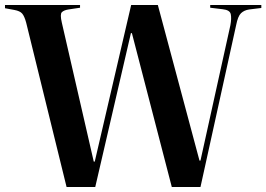

<svg xmlns="http://www.w3.org/2000/svg" viewBox="-23 -750 1068 770"><path d="M244 0 82 -659Q75 -685 66 -695.5Q57 -706 35 -710L-3 -717V-730H298V-719L251 -712Q233 -709 225 -701Q217 -693 225 -659L353 -102H357L503 -730H610L777 -106H781L901 -649Q906 -676 902.5 -693Q899 -710 870 -713L820 -719V-730H1025V-718L976 -712Q956 -709 943.5 -697Q931 -685 924 -649L781 0H666L506 -617H502L359 0Z"/></svg>

Font: Literata 72pt SemiBold
Style: Regular
Weight: 600
Designer: Latin by Veronika Burian and Jose Scaglione. Greek by Irene Vlachou. Cyrillic by Vera Evstafieva.
Foundry: TypeTogether
Version: Version 3.002